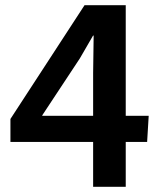

<svg xmlns="http://www.w3.org/2000/svg" viewBox="-20 -716 618 736"><path d="M337 0V-436L339 -579L337 -580L286 -492L142 -274V-272H550L544 -172H20V-260L304 -696H462V0Z"/></svg>

Font: Murecho Thin Medium
Style: Regular
Weight: 500
Version: Version 1.010